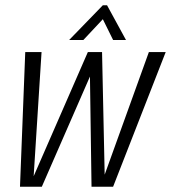

<svg xmlns="http://www.w3.org/2000/svg" viewBox="-20 -710 650 730"><path d="M610 -512 410 0H328L322 -419L139 0H56L76 -512H138L108 -40L314 -512H368L378 -46L546 -512ZM371 -690H387L459 -558H410L371 -637L297 -558H243Z"/></svg>

Font: Decalotype Light Italic
Style: Regular
Weight: 300
Italic angle: -12°
Designer: Alfredo Marco Pradil
Foundry: Alfredo Marco Pradil
Version: Version 1.0